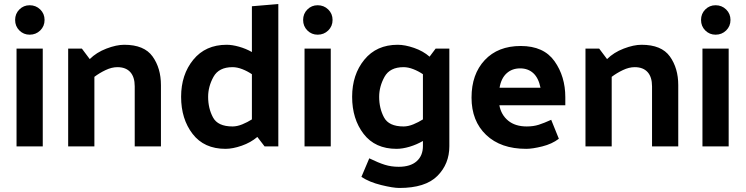

<svg xmlns="http://www.w3.org/2000/svg" viewBox="-20 -726 3697 952"><path d="M127 -700Q158 -700 179.5 -679Q201 -658 201 -627Q201 -596 179.5 -575Q158 -554 127 -554Q97 -554 76 -575Q55 -596 55 -627Q55 -658 76 -679Q97 -700 127 -700ZM192 -485V0H62V-485Z M425 -433Q458 -466 507.5 -485Q557 -504 596 -504Q695 -504 736.5 -446Q778 -388 778 -304V0H648V-298Q648 -344 626 -368.5Q604 -393 562 -393Q534 -393 503.5 -378.5Q473 -364 448 -345V0H318V-485H386Z M1133 -393Q1065 -393 1038.5 -345Q1012 -297 1012 -246Q1012 -189 1036 -144Q1060 -99 1133 -99Q1156 -99 1181.5 -109.5Q1207 -120 1229 -134V-358Q1207 -373 1181.5 -383Q1156 -393 1133 -393ZM1360 -706V0H1292L1256 -47Q1223 -19 1178.5 -3.5Q1134 12 1098 12Q992 12 935 -62Q878 -136 878 -246Q878 -356 938.5 -430Q999 -504 1104 -504Q1131 -504 1165 -494.5Q1199 -485 1229 -468V-695Z M1555 -700Q1586 -700 1607.5 -679Q1629 -658 1629 -627Q1629 -596 1607.5 -575Q1586 -554 1555 -554Q1525 -554 1504 -575Q1483 -596 1483 -627Q1483 -658 1504 -679Q1525 -700 1555 -700ZM1620 -485V0H1490V-485Z M1981 -393Q1913 -393 1886.5 -345Q1860 -297 1860 -246Q1860 -189 1884 -144Q1908 -99 1981 -99Q2004 -99 2029.5 -109.5Q2055 -120 2077 -134V-358Q2055 -373 2029.5 -383Q2004 -393 1981 -393ZM2208 -485V-1Q2208 87 2148.5 146.5Q2089 206 1960 206Q1929 206 1870 191.5Q1811 177 1772 151L1811 59Q1856 81 1888 91Q1920 101 1957 101Q2015 101 2046 73.5Q2077 46 2077 -2V-27Q2046 -9 2011 1.5Q1976 12 1946 12Q1840 12 1783 -62Q1726 -136 1726 -246Q1726 -356 1786.5 -430Q1847 -504 1952 -504Q1988 -504 2033 -488.5Q2078 -473 2110 -445L2140 -485Z M2589 12Q2463 12 2390.5 -57Q2318 -126 2318 -242Q2318 -358 2383.5 -428Q2449 -498 2562 -498Q2676 -498 2729.5 -422.5Q2783 -347 2783 -244V-204H2456Q2465 -156 2500 -127.5Q2535 -99 2592 -99Q2625 -99 2651.5 -107.5Q2678 -116 2713 -132L2751 -38Q2717 -12 2668.5 0Q2620 12 2589 12ZM2660 -291Q2650 -340 2624 -363.5Q2598 -387 2559 -387Q2519 -387 2492 -362.5Q2465 -338 2457 -291Z M2990 -433Q3023 -466 3072.5 -485Q3122 -504 3161 -504Q3260 -504 3301.5 -446Q3343 -388 3343 -304V0H3213V-298Q3213 -344 3191 -368.5Q3169 -393 3127 -393Q3099 -393 3068.5 -378.5Q3038 -364 3013 -345V0H2883V-485H2951Z M3528 -700Q3559 -700 3580.5 -679Q3602 -658 3602 -627Q3602 -596 3580.5 -575Q3559 -554 3528 -554Q3498 -554 3477 -575Q3456 -596 3456 -627Q3456 -658 3477 -679Q3498 -700 3528 -700ZM3593 -485V0H3463V-485Z"/></svg>

Font: Palanquin Dark
Style: Regular
Weight: 400
Designer: Pria Ravichandran
Version: Version 1.001